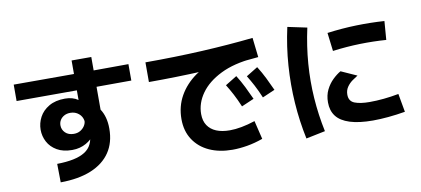

<svg xmlns="http://www.w3.org/2000/svg" viewBox="-77 -1096 3155 1440"><g transform="rotate(-10 1500.0 -376.0)"><path d="M283 67 281 -74Q352 -75 405 -86Q458 -97 493 -119Q528 -141 544 -175Q548 -184 551.5 -193Q555 -202 557 -212Q539 -196 517 -183.5Q495 -171 468.5 -164Q442 -157 411 -157Q342 -157 295.5 -184Q249 -211 226 -254.5Q203 -298 203 -347Q203 -397 227 -442.5Q251 -488 300.5 -517Q350 -546 423 -546Q452 -546 477 -539Q502 -532 522 -518V-819H672V-418Q691 -390 701.5 -352Q712 -314 712 -267Q712 -161 662 -87Q612 -13 516.5 26.5Q421 66 283 67ZM444 -274Q472 -274 492.5 -286Q513 -298 525.5 -316.5Q538 -335 539 -355Q534 -390 507.5 -412Q481 -434 444 -434Q417 -434 397 -423Q377 -412 366 -394Q355 -376 355 -354Q355 -321 379 -297.5Q403 -274 444 -274ZM63 -591V-716Q281 -716 500 -716Q719 -716 937 -718V-593Q719 -592 500 -591.5Q281 -591 63 -591Z M1888 -750 1905 -601Q1696 -579 1484.5 -569Q1273 -559 1065 -559V-709Q1293 -709 1497 -719.5Q1701 -730 1888 -750ZM1794 -133 1828 8Q1767 30 1707.5 40Q1648 50 1595 50Q1496 50 1420 15.5Q1344 -19 1300.5 -85Q1257 -151 1257 -242Q1257 -339 1301.5 -418Q1346 -497 1426 -554Q1506 -611 1615 -646.5Q1724 -682 1854 -693L1866 -598Q1718 -586 1616 -535.5Q1514 -485 1461.5 -411Q1409 -337 1409 -254Q1409 -202 1432.5 -167Q1456 -132 1498.5 -114.5Q1541 -97 1601 -97Q1642 -97 1690.5 -106Q1739 -115 1794 -133ZM1887 -297Q1863 -354 1841 -395.5Q1819 -437 1796 -474L1884 -528Q1913 -482 1937 -433.5Q1961 -385 1982 -338ZM1721 -258Q1697 -315 1675 -356.5Q1653 -398 1630 -435L1718 -489Q1747 -443 1771 -394.5Q1795 -346 1816 -299Z M2301 33 2155 63Q2126 -74 2116.5 -214Q2107 -354 2117 -497.5Q2127 -641 2159 -786L2306 -755Q2276 -618 2266 -486Q2256 -354 2265 -224.5Q2274 -95 2301 33ZM2671 17Q2565 17 2495.5 -5Q2426 -27 2393.5 -69.5Q2361 -112 2361 -175Q2361 -229 2381.5 -270.5Q2402 -312 2433 -342Q2464 -372 2494 -389L2614 -335Q2596 -324 2572 -307Q2548 -290 2531 -265Q2514 -240 2514 -207Q2514 -157 2556.5 -140.5Q2599 -124 2670 -124Q2722 -124 2778 -129.5Q2834 -135 2892 -146L2917 -6Q2853 5 2789 11Q2725 17 2671 17ZM2465 -549 2448 -689Q2561 -704 2670 -707Q2779 -710 2884 -703L2873 -561Q2775 -568 2674 -565.5Q2573 -563 2465 -549Z"/></g></svg>

Font: Murecho Thin
Style: Bold
Weight: 700
Version: Version 1.010